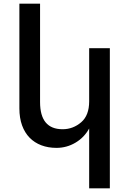

<svg xmlns="http://www.w3.org/2000/svg" viewBox="-20 -793 700 1040"><path d="M463 -244V-532H575V227H463V-97Q436 -48 388.5 -20Q341 8 286 8Q241 8 204 -6Q167 -20 140.5 -47Q114 -74 99.5 -114Q85 -154 85 -206V-773H197V-240Q197 -93 319 -93Q376 -93 420 -131Q463 -168 463 -244Z"/></svg>

Font: Montserrat_am3
Style: Regular
Weight: 400
Designer: Julieta Ulanovsky
Foundry: Julieta Ulanovsky, Armenina letters added by Vahan Hovhannisyan
Version: Version 2.001